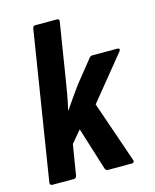

<svg xmlns="http://www.w3.org/2000/svg" viewBox="-105 -755 667 827"><g transform="rotate(-15 228.5 -341.5)"><path d="M26 0Q14 0 15 -12L120 -671Q122 -683 132 -683H228Q241 -683 238 -671L199 -427Q194 -394 188 -360.5Q182 -327 174 -293H176Q192 -316 208.5 -340Q225 -364 242 -387L319 -483Q326 -494 335 -494H447Q454 -494 456 -490Q458 -486 453 -480L295 -286L389 -13Q391 -7 388.5 -3.5Q386 0 379 0H273Q263 0 260 -11L201 -200L156 -147L134 -12Q132 0 121 0Z"/></g></svg>

Font: Sofia Sans Condensed ExtraBold
Style: Italic
Weight: 800
Italic angle: -9°
Version: Version 4.100